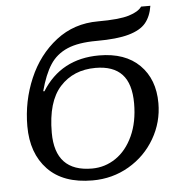

<svg xmlns="http://www.w3.org/2000/svg" viewBox="-52 -763 770 824"><g transform="rotate(-5 333.0 -351.5)"><path d="M55 -245Q55 -353 96.5 -450Q138 -547 215.5 -607Q293 -667 396 -667Q488 -667 530 -680Q572 -693 586 -714H626Q619 -669 596 -641Q573 -613 522 -598.5Q471 -584 383 -584Q304 -584 256.5 -563.5Q209 -543 182 -501.5Q155 -460 136 -389L141 -388Q224 -521 388 -521Q500 -521 562 -459.5Q624 -398 624 -295Q624 -213 583 -142.5Q542 -72 471 -30.5Q400 11 314 11Q188 11 121.5 -58.5Q55 -128 55 -245ZM520 -303Q520 -388 482 -428.5Q444 -469 368 -469Q273 -469 215 -405.5Q157 -342 157 -208Q157 -40 316 -40Q372 -40 418.5 -71.5Q465 -103 492.5 -163Q520 -223 520 -303Z"/></g></svg>

Font: Noto Serif Narrow
Style: Italic
Weight: 400
Width: 4
Italic angle: -12°
Designer: Monotype Design Team
Foundry: Monotype Imaging Inc.
Version: Version 1.001